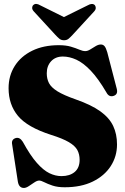

<svg xmlns="http://www.w3.org/2000/svg" viewBox="-20 -939 634 973"><path d="M308 10Q271.5 10 246.2 1.5Q221 -7 204.5 -15.5Q188 -24 178.5 -24Q168 -24 154 -14.5Q140 -5 126 4.2Q112 13.5 101 13.5Q76 13.5 70.5 -18.5L41.5 -207Q36.5 -232.5 60 -239.5Q80 -245 95.5 -220.5Q133.5 -151 166.8 -113.5Q200 -76 230.5 -61.2Q261 -46.5 291.5 -46.5Q333.5 -46.5 358.5 -67.5Q383.5 -88.5 383.5 -129Q383.5 -157 372 -178.5Q360.5 -200 329.2 -218.5Q298 -237 239 -255.5Q119 -294 71.2 -351.5Q23.5 -409 23.5 -492Q23.5 -555.5 54.8 -604.8Q86 -654 143.2 -682Q200.5 -710 277.5 -710Q314 -710 339.2 -702.5Q364.5 -695 381.8 -687.5Q399 -680 412 -680Q424 -680 437.5 -688.5Q451 -697 464.8 -705.2Q478.5 -713.5 491 -713.5Q502.5 -713.5 509.8 -705Q517 -696.5 523.5 -674.5L571.5 -490Q579.5 -460.5 555.5 -453Q532 -445.5 519 -471Q477.5 -541.5 439.8 -581Q402 -620.5 367 -636.5Q332 -652.5 298.5 -652.5Q261.5 -652.5 239.2 -628.8Q217 -605 217 -567.5Q217 -539.5 228.2 -517.8Q239.5 -496 271.2 -476.2Q303 -456.5 364.5 -435Q443 -407.5 488.5 -374.8Q534 -342 553.5 -300.8Q573 -259.5 573 -207Q573 -146.5 541.2 -97.2Q509.5 -48 450.2 -19Q391 10 308 10ZM348.5 -763Q337 -750.5 327.8 -742.8Q318.5 -735 304.5 -735Q290 -735 280.8 -742.8Q271.5 -750.5 260 -763L151 -881.5Q142.5 -891 143 -900Q143.5 -909 149 -913.5Q161.5 -925.5 184 -912L304 -852.5L424.5 -912Q447 -925 460 -913.5Q464.5 -909 465.2 -900Q466 -891 457.5 -881.5Z"/></svg>

Font: Fraunces 144pt Soft Black
Style: Regular
Weight: 900
Version: Version 1.000;[b76b70a41]